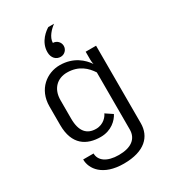

<svg xmlns="http://www.w3.org/2000/svg" viewBox="-231 -862 1062 1199"><g transform="rotate(-30 300.0 -262.5)"><path d="M291.7 -550C319.2 -550 341.7 -572.5 341.7 -600C341.7 -627.5 319.2 -650 291.7 -650C291.7 -690.8 330 -730 358.3 -750H316.7C298.3 -739.2 233.3 -694.2 233.3 -616.7C233.3 -574.2 259.2 -550 291.7 -550ZM154.2 -316.7C154.2 -398.3 205 -445.8 275 -445.8C360.8 -445.8 408.3 -398.3 437.5 -353.3V58.3C437.5 125.8 387.5 162.5 300 162.5C212.5 162.5 166.7 125 166.7 75H91.7C91.7 143.3 149.2 225 300 225C450.8 225 516.7 154.2 516.7 58.3V-500H441.7V-441.7C441.7 -429.2 443.3 -418.3 445.8 -409.2C416.7 -452.5 358.3 -508.3 258.3 -508.3C166.7 -508.3 75 -441.7 75 -316.7V-183.3C75 -39.2 158.3 8.3 258.3 8.3C335.8 8.3 382.5 -40 400 -75L350 -108.3C343.3 -90.8 313.3 -50 258.3 -50C193.3 -50 154.2 -90 154.2 -183.3Z"/></g></svg>

Font: BoonHome
Style: Book
Weight: 400
Designer: Sungsit Sawaiwan
Foundry: Sungsit Sawaiwan
Version: Version 0.2